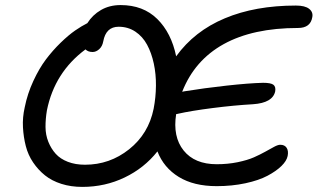

<svg xmlns="http://www.w3.org/2000/svg" viewBox="-20 -731 1259 761"><path d="M306.2 9.8Q261.2 9.8 223.4 -2.2Q185.5 -14.2 158.4 -35.9Q131.3 -57.6 111.3 -87.2Q91.3 -116.7 82.3 -151.9Q73.2 -187 71 -226.3Q68.8 -265.6 78.1 -306.2Q88.9 -359.9 112.1 -409.9Q135.3 -460 162.1 -495.6Q189 -531.2 220.5 -561.8Q252 -592.3 277.8 -610.1Q303.7 -627.9 326.2 -639.2Q346.7 -671.9 380.4 -691.4Q414.1 -710.9 458 -710.9Q547.4 -710.9 603.3 -655.8Q659.2 -600.6 678.2 -507.8Q750.5 -607.9 871.1 -658.4Q991.7 -709 1152.8 -709Q1189 -709 1205.3 -696Q1221.7 -683.1 1217.8 -663.1Q1210.9 -620.1 1161.1 -620.1Q982.4 -620.1 866.7 -556.2Q751 -492.2 702.1 -367.2Q703.6 -367.7 706.5 -368.2Q709.5 -368.7 710.9 -369.1Q789.1 -381.8 877.7 -391.6Q966.3 -401.4 1022.9 -402.8Q1053.7 -402.8 1063.7 -395Q1073.7 -387.2 1070.8 -369.1Q1061 -323.2 982.9 -317.9Q906.7 -313.5 822.5 -302.7Q738.3 -292 684.1 -279.8Q682.1 -278.8 678.2 -278.8Q664.1 -189 707.8 -134.5Q751.5 -80.1 838.9 -80.1Q882.8 -80.1 921.9 -88.1Q960.9 -96.2 986.3 -107.4Q1011.7 -118.7 1031.7 -129.9Q1051.8 -141.1 1066.7 -149.2Q1081.5 -157.2 1090.8 -157.2Q1108.4 -157.2 1116.2 -145Q1124 -132.8 1120.1 -112.8Q1116.2 -93.3 1095.5 -73Q1074.7 -52.7 1040.3 -34.4Q1005.9 -16.1 952.6 -4.6Q899.4 6.8 838.9 6.8Q748 6.8 688.5 -29.8Q628.9 -66.4 604 -130.9Q551.8 -64.9 474.1 -27.6Q396.5 9.8 306.2 9.8ZM166 -293.9Q160.2 -259.3 160.4 -227.8Q160.6 -196.3 171.6 -168.9Q182.6 -141.6 200.9 -121.3Q219.2 -101.1 249 -89.6Q278.8 -78.1 316.9 -78.1Q415 -78.1 491.9 -139.4Q568.8 -200.7 588.9 -299.8Q597.7 -345.2 598.1 -391.1Q598.6 -437 589.6 -479Q580.6 -521 563 -553.7Q545.4 -586.4 516.4 -605.7Q487.3 -625 450.2 -625Q399.9 -625 389.2 -566.9Q385.7 -547.4 373.3 -536.1Q360.8 -524.9 347.2 -524.9Q329.1 -524.9 318.8 -535.2Q196.3 -444.3 166 -293.9Z"/></svg>

Font: Shantell Sans Irregular
Style: Italic
Weight: 400
Italic angle: -11.31°
Designer: Stephen Nixon, Anya Danilova, Shantell Martin
Foundry: Arrow Type
Version: Version 1.006;[9816181b4]